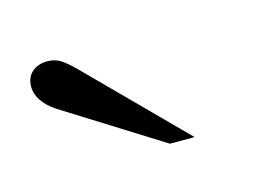

<svg xmlns="http://www.w3.org/2000/svg" viewBox="-43 -825 458 330"><g transform="rotate(-15 186.0 -660.5)"><path d="M225.6 -564.5 52.7 -672.9Q20.5 -694.3 20.5 -720.7Q20.5 -737.3 31.2 -746.6Q42 -755.9 58.6 -755.9Q71.3 -755.9 81.1 -750Q90.8 -744.1 105.5 -729.5L269.5 -564.5Z"/></g></svg>

Font: BabelStone Tibetan
Style: Regular
Weight: 400
Designer: Christopher J. Fynn
Foundry: BabelStone
Version: Version 10.011 October 1, 2023